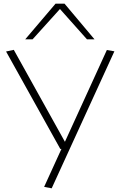

<svg xmlns="http://www.w3.org/2000/svg" viewBox="-20 -810 654 1044"><path d="M220 206 314 0H308L13 -530L55 -539L333 -39L561 -538L602 -531L261 214ZM117 -596 282 -790H331L494 -596H453L306 -761L157 -596Z"/></svg>

Font: Georama Expanded ExtraLight
Style: Regular
Weight: 250
Width: 7
Designer: Jean-Baptiste Levee
Foundry: Production Type
Version: Version 1.001